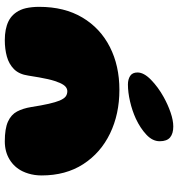

<svg xmlns="http://www.w3.org/2000/svg" viewBox="9 -740 742 800"><g transform="rotate(90 380.0 -340.0)"><path d="M147.5 11Q100.5 11 69 -4.2Q37.5 -19.5 21.5 -54.5Q17 -64.5 14.2 -76.5Q11.5 -88.5 10 -102.5Q8.5 -116.5 8.5 -132Q8.5 -237.5 53 -312.2Q97.5 -387 175.8 -426.8Q254 -466.5 354 -466.5Q455.5 -466.5 536.2 -427.5Q617 -388.5 664 -315.8Q711 -243 711 -142.5Q711 -127.5 709 -113.8Q707 -100 703.2 -87.5Q699.5 -75 694 -63.5Q677 -28.5 644.5 -8.8Q612 11 569 11Q516 11 486.8 -2.2Q457.5 -15.5 444.5 -40.2Q431.5 -65 426 -99Q422.5 -121 419.2 -139.2Q416 -157.5 412.5 -172Q409 -186.5 405.8 -197.8Q402.5 -209 399 -217.5Q391 -236 381.8 -242.8Q372.5 -249.5 360 -249.5Q350.5 -249.5 342 -242.8Q333.5 -236 325.5 -218.5Q321.5 -209.5 317.5 -197.2Q313.5 -185 309.8 -168.8Q306 -152.5 302.5 -132.2Q299 -112 295 -87Q289.5 -48.5 268 -27.2Q246.5 -6 215.2 2.5Q184 11 147.5 11ZM332 -502Q311 -502 296.5 -511.2Q282 -520.5 282 -542Q282 -568.5 312.5 -598.2Q343 -628 384.5 -651Q416 -668.5 448.8 -679.8Q481.5 -691 507 -691Q536.5 -691 552.5 -677.8Q568.5 -664.5 568.5 -634.5Q568.5 -604.5 541.2 -579Q514 -553.5 474.5 -535Q440.5 -519.5 402.5 -510.8Q364.5 -502 332 -502Z"/></g></svg>

Font: Gluten Black
Style: Regular
Weight: 900
Designer: Tyler Finck
Foundry: Etcetera Type Company
Version: Version 1.300